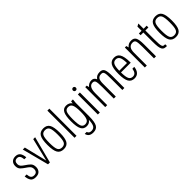

<svg xmlns="http://www.w3.org/2000/svg" viewBox="259 -2097 3647 3647"><g transform="rotate(-45 2082.0 -273.5)"><path d="M325 -123Q325 -194 287 -229.5Q249 -265 204 -294Q150 -329 130 -354.5Q110 -380 110 -415Q110 -457 129.5 -478.5Q149 -500 186 -500Q226 -500 245.5 -473Q265 -446 270 -386H323Q316 -466 284 -506.5Q252 -547 186 -547Q125 -547 90.5 -511.5Q56 -476 56 -416Q56 -352 92.5 -317.5Q129 -283 172 -255Q210 -231 240.5 -202.5Q271 -174 271 -123Q271 -81 250 -59Q229 -37 187 -37Q141 -37 120.5 -65Q100 -93 97 -151H44Q49 -82 78 -36Q107 10 185 10Q259 10 292 -28Q325 -66 325 -123Z M520 0H571L711 -537H660L547 -74L434 -537H380Z M772 -268Q772 -117 810 -53.5Q848 10 938 10Q1028 10 1066 -53.5Q1104 -117 1104 -268Q1104 -419 1066 -483Q1028 -547 938 -547Q848 -547 810 -483Q772 -419 772 -268ZM826 -269Q826 -402 850 -451Q874 -500 938 -500Q1002 -500 1026 -451Q1050 -402 1050 -269Q1050 -135 1026 -86Q1002 -37 938 -37Q874 -37 850 -86Q826 -135 826 -269Z M1233 -730V0H1286V-730Z M1559 183Q1647 183 1682.5 121Q1718 59 1718 -95V-453L1726 -537H1677L1669 -487Q1655 -514 1623 -530.5Q1591 -547 1550 -547Q1474 -547 1440 -481.5Q1406 -416 1406 -269Q1406 -120 1440.5 -55Q1475 10 1553 10Q1591 10 1619 -4.5Q1647 -19 1667 -49Q1663 53 1637.5 94.5Q1612 136 1553 136Q1520 136 1501.5 123.5Q1483 111 1475 84H1422Q1433 135 1466.5 159Q1500 183 1559 183ZM1558 -500Q1618 -500 1642 -449.5Q1666 -399 1666 -269Q1666 -139 1642 -88Q1618 -37 1558 -37Q1501 -37 1479.5 -86.5Q1458 -136 1458 -271Q1458 -403 1479 -451.5Q1500 -500 1558 -500Z M1913 0V-537H1859V0ZM1846 -657Q1846 -639 1857.5 -628Q1869 -617 1886 -617Q1903 -617 1914 -628Q1925 -639 1925 -657Q1925 -674 1914 -685.5Q1903 -697 1886 -697Q1869 -697 1857.5 -685.5Q1846 -674 1846 -657Z M2057 0H2110V-316Q2110 -408 2137 -454Q2164 -500 2217 -500Q2261 -500 2274 -462Q2287 -424 2287 -304V0H2341V-348Q2341 -390 2347 -419Q2353 -448 2366.5 -466Q2380 -484 2400.5 -492Q2421 -500 2449 -500Q2470 -500 2483.5 -492.5Q2497 -485 2504.5 -464Q2512 -443 2514.5 -404.5Q2517 -366 2517 -304V0H2571V-316Q2571 -450 2547 -498.5Q2523 -547 2457 -547Q2409 -547 2378.5 -532.5Q2348 -518 2322 -482Q2308 -517 2286 -532Q2264 -547 2229 -547Q2193 -547 2162.5 -531.5Q2132 -516 2109 -487L2097 -537H2057Z M2840 -37Q2783 -37 2759 -84Q2735 -131 2734 -254H2996V-269Q2996 -349 2985 -402Q2974 -455 2954 -487.5Q2934 -520 2904.5 -533.5Q2875 -547 2838 -547Q2757 -547 2718.5 -483.5Q2680 -420 2680 -268Q2680 -117 2718.5 -53.5Q2757 10 2838 10Q2904 10 2941.5 -31.5Q2979 -73 2988 -151H2937Q2929 -93 2905 -65Q2881 -37 2840 -37ZM2838 -500Q2889 -500 2914.5 -457.5Q2940 -415 2942 -300H2734Q2736 -412 2760.5 -456Q2785 -500 2838 -500Z M3121 0H3174V-344Q3174 -423 3203 -461.5Q3232 -500 3290 -500Q3339 -500 3353 -462.5Q3367 -425 3367 -304V0H3421V-322Q3421 -450 3394 -498.5Q3367 -547 3297 -547Q3258 -547 3228.5 -533Q3199 -519 3173 -487L3161 -537H3121Z M3498 -537V-490H3571V-253Q3571 -162 3578 -109.5Q3585 -57 3601.5 -31Q3618 -5 3644 2Q3670 9 3707 9V-38Q3682 -38 3666 -42Q3650 -46 3641 -66.5Q3632 -87 3628.5 -130.5Q3625 -174 3625 -253V-490H3707V-537H3625V-678L3571 -649V-537Z M3784 -268Q3784 -117 3822 -53.5Q3860 10 3950 10Q4040 10 4078 -53.5Q4116 -117 4116 -268Q4116 -419 4078 -483Q4040 -547 3950 -547Q3860 -547 3822 -483Q3784 -419 3784 -268ZM3838 -269Q3838 -402 3862 -451Q3886 -500 3950 -500Q4014 -500 4038 -451Q4062 -402 4062 -269Q4062 -135 4038 -86Q4014 -37 3950 -37Q3886 -37 3862 -86Q3838 -135 3838 -269Z"/></g></svg>

Font: Secuela Light
Style: Regular
Weight: 300
Designer: Fernando Haro
Foundry: deFharo
Version: Version 1.708